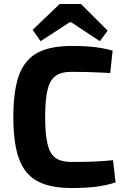

<svg xmlns="http://www.w3.org/2000/svg" viewBox="-20 -933 628 965"><path d="M339 -702Q388 -702 422.5 -699.5Q457 -697 486 -692Q515 -687 546 -679L534 -566Q501 -568 473.5 -569Q446 -570 414.5 -571Q383 -572 339 -572Q288 -572 259.5 -551.5Q231 -531 219 -482Q207 -433 207 -345Q207 -258 219 -208.5Q231 -159 259.5 -139Q288 -119 339 -119Q408 -119 455 -121Q502 -123 548 -128L561 -16Q513 -1 463 5.5Q413 12 339 12Q232 12 168 -22.5Q104 -57 75.5 -135Q47 -213 47 -345Q47 -477 75.5 -555Q104 -633 168 -667.5Q232 -702 339 -702ZM387 -913 521 -779 482 -726 338 -821H330L184 -726L144 -783L280 -913Z"/></svg>

Font: Exo 2
Style: Bold
Weight: 700
Designer: Natanael Gama
Foundry: Natanael Gama
Version: Version 2.010